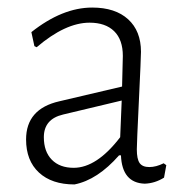

<svg xmlns="http://www.w3.org/2000/svg" viewBox="-20 -482 493 508"><path d="M224 -462Q285 -462 319 -431Q353 -400 353 -345Q353 -330 347.5 -216Q342 -102 342 -87Q342 -61 349.5 -50.5Q357 -40 375 -40Q393 -40 413 -50L420 -45L414 -12Q390 3 363 4Q303 2 300 -71H295Q238 -6 177 6Q117 6 83 -25.5Q49 -57 49 -113Q49 -194 137 -214L303 -253L305 -334Q305 -377 282 -399.5Q259 -422 217 -422Q153 -422 77 -357L71 -360L63 -397Q145 -462 224 -462ZM302 -216 147 -179Q96 -167 96 -119Q96 -81 117 -59.5Q138 -38 175 -38Q236 -38 298 -119Z"/></svg>

Font: Alegreya Sans SC Light
Style: Regular
Weight: 300
Designer: Juan Pablo del Peral
Foundry: Huerta Tipografica
Version: Version 2.007